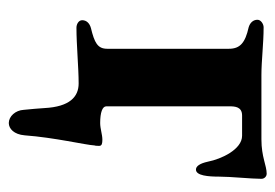

<svg xmlns="http://www.w3.org/2000/svg" viewBox="-115 -355 627 437"><g transform="rotate(90 198.5 -136.5)"><path d="M260 157C273 157 286 145 288 121C293 53 310 -18 311 -38C312 -40 312 -47 312 -49C312 -55 306 -56 298 -56C286 -56 273 -51 260 -51C236 -51 222 -56 222 -65V-345C222 -358 223 -374 243 -374H289C320 -374 342 -327 348 -296C352 -278 358 -269 366 -269C380 -269 382 -298 382 -321C382 -348 387 -395 387 -418C387 -426 380 -430 376 -430C356 -430 338 -418 297 -418H151C118 -418 79 -423 42 -423C35 -423 25 -417 25 -409C25 -399 32 -392 42 -389C78 -381 91 -369 91 -344V-67C91 -45 77 -38 44 -30C33 -27 26 -20 26 -10C26 -2 35 3 43 3C82 3 134 -2 170 -2C200 -2 223 18 226 76C227 89 228 105 230 123C231 142 245 157 260 157Z"/></g></svg>

Font: EB Garamond
Style: Bold
Weight: 700
Designer: Georg Duffner and Octavio Pardo
Foundry: Georg Duffner
Version: Version 1.000;PS 001.000;hotconv 1.0.88;makeotf.lib2.5.64775